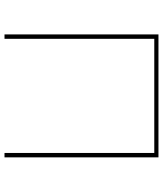

<svg xmlns="http://www.w3.org/2000/svg" viewBox="46 -786 740 873"><g transform="rotate(90 416.5 -350.0)"><path d="M157 -681H676V0H696V-700H137V0H157Z"/></g></svg>

Font: Montserrat-Alt1 Thin
Style: Regular
Weight: 100
Designer: Differentunic
Foundry: Differentunic
Version: Version 7.222